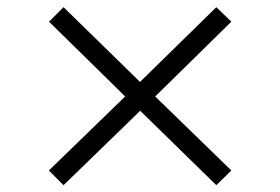

<svg xmlns="http://www.w3.org/2000/svg" viewBox="-20 -575 792 543"><path d="M159.7 -51.3 118.2 -92.8 334 -302.2 118.7 -513.7 159.7 -554.7 376 -343.3 591.8 -554.7 634.3 -513.7 418.9 -302.2 634.3 -92.8 591.8 -51.3 376.5 -261.7Z"/></svg>

Font: Kameron
Style: Regular
Weight: 400
Designer: Vernon Adams
Foundry: Vernon Adams
Version: Version 1.100